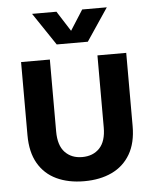

<svg xmlns="http://www.w3.org/2000/svg" viewBox="-53 -767 660 824"><g transform="rotate(-5 277.5 -355.5)"><path d="M277 12Q209 12 158 -12Q107 -36 79 -84.5Q51 -133 51 -206V-521H175V-211Q175 -151 203 -121.5Q231 -92 277 -92Q324 -92 352 -121.5Q380 -151 380 -211V-521H504V-206Q504 -133 475.5 -84.5Q447 -36 396 -12Q345 12 277 12ZM210 -583 116 -723H221L302 -596H251L332 -723H438L344 -583Z"/></g></svg>

Font: TikTok Sans 24pt SemiBold
Style: Regular
Weight: 600
Version: Version 4.000